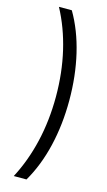

<svg xmlns="http://www.w3.org/2000/svg" viewBox="-148 -880 608 1093"><g transform="rotate(15 156.0 -333.5)"><path d="M56 165Q112 59 141.5 -67Q171 -193 171 -333Q171 -474 141.5 -600Q112 -726 55 -832H131Q190 -731 220 -603.5Q250 -476 250 -332Q250 -190 220 -63Q190 64 131 165Z"/></g></svg>

Font: Noto Sans Gurmukhi ExtraCondensed
Style: Regular
Weight: 400
Width: 2
Designer: Jelle Bosma - Monotype Design Team
Foundry: Monotype Imaging Inc.
Version: Version 2.004; ttfautohint (v1.8.4.7-5d5b)